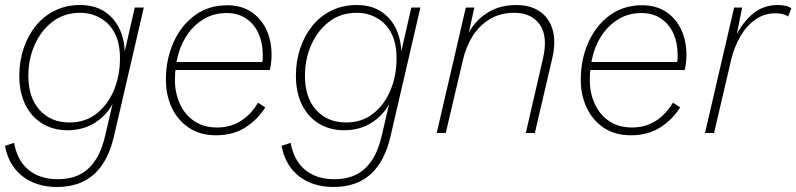

<svg xmlns="http://www.w3.org/2000/svg" viewBox="-27 -530 3173 765"><path d="M200 215Q145 215 101.5 195.5Q58 176 30 139Q2 102 -7 51L29 39Q42 110 87 147Q132 184 203 184Q255 184 292.5 164.5Q330 145 355.5 104.5Q381 64 394 2L429 -148L430 -134Q409 -81 359 -46Q309 -11 242 -11Q186 -11 142.5 -37Q99 -63 74.5 -112Q50 -161 50 -228Q50 -286 67 -337Q84 -388 115.5 -427Q147 -466 192 -488Q237 -510 292 -510Q355 -510 397 -479Q439 -448 457.5 -394.5Q476 -341 467 -276L460 -282L510 -500H546L428 9Q405 112 348.5 163.5Q292 215 200 215ZM250 -42Q313 -42 358 -77.5Q403 -113 427 -171Q451 -229 451 -297Q451 -359 429.5 -399Q408 -439 371.5 -459Q335 -479 293 -479Q229 -479 183 -444Q137 -409 111.5 -352Q86 -295 86 -228Q86 -141 131 -91.5Q176 -42 250 -42Z M834 9Q770 9 725.5 -21Q681 -51 657.5 -101Q634 -151 634 -212Q634 -292 663.5 -359.5Q693 -427 748 -468Q803 -509 879 -509Q934 -509 973.5 -483Q1013 -457 1034 -412.5Q1055 -368 1055 -312Q1055 -298 1053.5 -282.5Q1052 -267 1048 -251H653L654 -283H1031L1017 -272Q1019 -284 1019.5 -293Q1020 -302 1020 -311Q1020 -358 1003.5 -395.5Q987 -433 954.5 -455.5Q922 -478 876 -478Q827 -478 789 -456.5Q751 -435 724 -398.5Q697 -362 683.5 -314Q670 -266 670 -212Q670 -158 690.5 -114.5Q711 -71 748.5 -46.5Q786 -22 838 -22Q893 -22 934.5 -49.5Q976 -77 1001 -121L1030 -102Q1000 -54 951 -22.5Q902 9 834 9Z M1302 215Q1247 215 1203.5 195.5Q1160 176 1132 139Q1104 102 1095 51L1131 39Q1144 110 1189 147Q1234 184 1305 184Q1357 184 1394.5 164.5Q1432 145 1457.5 104.5Q1483 64 1496 2L1531 -148L1532 -134Q1511 -81 1461 -46Q1411 -11 1344 -11Q1288 -11 1244.5 -37Q1201 -63 1176.5 -112Q1152 -161 1152 -228Q1152 -286 1169 -337Q1186 -388 1217.5 -427Q1249 -466 1294 -488Q1339 -510 1394 -510Q1457 -510 1499 -479Q1541 -448 1559.5 -394.5Q1578 -341 1569 -276L1562 -282L1612 -500H1648L1530 9Q1507 112 1450.5 163.5Q1394 215 1302 215ZM1352 -42Q1415 -42 1460 -77.5Q1505 -113 1529 -171Q1553 -229 1553 -297Q1553 -359 1531.5 -399Q1510 -439 1473.5 -459Q1437 -479 1395 -479Q1331 -479 1285 -444Q1239 -409 1213.5 -352Q1188 -295 1188 -228Q1188 -141 1233 -91.5Q1278 -42 1352 -42Z M1713 0 1829 -500H1863L1834 -369L1828 -371Q1850 -432 1903 -471Q1956 -510 2030 -510Q2086 -510 2123.5 -484.5Q2161 -459 2175 -411Q2189 -363 2173 -296L2104 0H2068L2136 -295Q2157 -384 2124 -431.5Q2091 -479 2022 -479Q1967 -479 1925 -454Q1883 -429 1856 -386Q1829 -343 1817 -289L1749 0Z M2487 9Q2423 9 2378.5 -21Q2334 -51 2310.5 -101Q2287 -151 2287 -212Q2287 -292 2316.5 -359.5Q2346 -427 2401 -468Q2456 -509 2532 -509Q2587 -509 2626.5 -483Q2666 -457 2687 -412.5Q2708 -368 2708 -312Q2708 -298 2706.5 -282.5Q2705 -267 2701 -251H2306L2307 -283H2684L2670 -272Q2672 -284 2672.5 -293Q2673 -302 2673 -311Q2673 -358 2656.5 -395.5Q2640 -433 2607.5 -455.5Q2575 -478 2529 -478Q2480 -478 2442 -456.5Q2404 -435 2377 -398.5Q2350 -362 2336.5 -314Q2323 -266 2323 -212Q2323 -158 2343.5 -114.5Q2364 -71 2401.5 -46.5Q2439 -22 2491 -22Q2546 -22 2587.5 -49.5Q2629 -77 2654 -121L2683 -102Q2653 -54 2604 -22.5Q2555 9 2487 9Z M2782 0 2898 -500H2930L2902 -360L2896 -367Q2922 -429 2966 -469.5Q3010 -510 3072 -510Q3088 -510 3102 -507Q3116 -504 3126 -497L3113 -464Q3104 -471 3090.5 -474Q3077 -477 3062 -477Q3019 -477 2984 -453Q2949 -429 2924 -387Q2899 -345 2886 -291L2818 0Z"/></svg>

Font: Kantumruy Pro ExtraLight
Style: Italic
Weight: 250
Italic angle: -13°
Version: Version 1.002